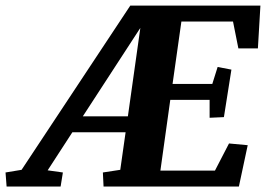

<svg xmlns="http://www.w3.org/2000/svg" viewBox="-69 -681 985 701"><path d="M397.9 -256.3 443.4 -579.1 233.4 -256.3ZM696.3 -316.4H552.7L516.6 -58.1H715.8L767.1 -157.2L835.4 -150.9L803.2 0H309.1L306.6 -51.3L370.1 -61L389.6 -198.2H195.3L105 -59.1L160.6 -51.3L152.3 0H-44.9L-48.8 -51.3L9.8 -61L406.7 -660.6H881.8L872.6 -504.4H801.3L781.7 -602.5H593.3L561 -374.5H706.1L725.6 -436.5L775.9 -426.8L748.5 -253.4L696.3 -251Z"/></svg>

Font: NoticiaText-BoldItalic
Style: Bold Italic
Weight: 700
Italic angle: -8°
Designer: JM Sole
Foundry: JM Sole
Version: Version 1.003